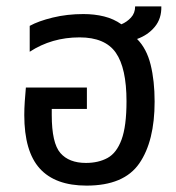

<svg xmlns="http://www.w3.org/2000/svg" viewBox="-20 -571 552 601"><path d="M251 10Q153 10 104.5 -43.5Q56 -97 56 -211Q56 -231 57.5 -253Q59 -275 61 -297H252V-230H142V-211Q142 -123 169 -92Q196 -61 249 -61Q288 -61 316.5 -76.5Q345 -92 360.5 -134Q376 -176 376 -254Q376 -358 342.5 -406Q309 -454 229 -454Q142 -454 73 -409V-490Q100 -505 145 -516Q190 -527 241 -527Q276 -527 306 -519.5Q336 -512 360 -495Q377 -502 390 -516Q403 -530 403 -551H485Q486 -513 464.5 -487Q443 -461 409 -449Q439 -419 451.5 -368.5Q464 -318 464 -253Q464 -129 416 -59.5Q368 10 251 10Z"/></svg>

Font: Noto Sans Thai UI SemCond
Style: Regular
Weight: 400
Width: 4
Designer: Monotype Design Team
Foundry: Monotype Imaging Inc.
Version: Version 2.000